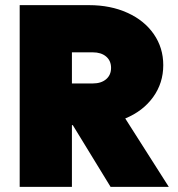

<svg xmlns="http://www.w3.org/2000/svg" viewBox="-20 -727 694 747"><path d="M56.6 -707H326.2Q410.2 -707 475.8 -677.2Q541.5 -647.5 578.4 -594.2Q615.2 -541 615.2 -473.6Q615.2 -403.8 575.7 -349.1Q536.1 -294.4 467.3 -266.1L636.7 0H410.2L263.2 -240.2H259.8V0H56.6ZM340.8 -402.3Q373.5 -402.3 392.8 -418.7Q412.1 -435.1 412.1 -462.9Q412.1 -490.7 392.8 -507.1Q373.5 -523.4 340.8 -523.4H259.8V-402.3Z"/></svg>

Font: Wanted Sans ExtraBlack
Style: Regular
Weight: 900
Designer: Original Design by Kil Hyung-jin and Kang Hanbin, Wanted Lab, Inc; Hangeul from Source Han Sans by Jang Soo-young and Ka
Foundry: Wanted Lab, Inc.
Version: Version 1.001